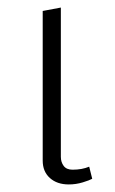

<svg xmlns="http://www.w3.org/2000/svg" viewBox="-20 -479 304 508"><path d="M162 9Q131 9 112 -8Q93 -25 93 -54V-450L141 -459V-64Q141 -50 148.5 -40Q156 -30 172 -30Q197 -30 216 -38L224 -6Q217 -2 199 3.5Q181 9 162 9Z"/></svg>

Font: Ancizar Sans Thin
Style: Regular
Weight: 100
Designer: Cesar Puertas, Viviana Monsalve, Julian Moncada, Julian Prieto, Jose Castro, Mariel Hernandez, Felipe Aragon, Sara Alarc
Version: Version 8.100